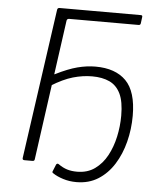

<svg xmlns="http://www.w3.org/2000/svg" viewBox="-56 -790 757 921"><g transform="rotate(5 322.0 -329.5)"><path d="M346 83Q312 83 282 73.5Q252 64 233 51Q225 47 229 40L242 8Q244 4 247.5 3Q251 2 255 5Q276 20 297 26.5Q318 33 345 33Q395 33 430.5 7.5Q466 -18 488.5 -59.5Q511 -101 522 -151.5Q533 -202 533 -253Q533 -321 514.5 -359Q496 -397 461.5 -413Q427 -429 378 -429Q333 -429 286 -415.5Q239 -402 181 -366L190 -428Q189 -419 199 -424Q259 -454 303.5 -465.5Q348 -477 390 -477Q486 -477 537 -425.5Q588 -374 588 -257Q588 -193 572.5 -132Q557 -71 526.5 -22.5Q496 26 451 54.5Q406 83 346 83ZM182 -731Q183 -742 193 -742H585Q593 -742 592 -734L588 -703Q587 -694 578 -694H244Q234 -694 232 -685L138 -8Q137 0 128 0H89Q84 0 81.5 -2.5Q79 -5 80 -11Z"/></g></svg>

Font: Libre Franklin ExtraLight
Style: Italic
Weight: 250
Italic angle: -8°
Designer: Pablo Impallari, Rodrigo Fuenzalida, Nhung Nguyen
Foundry: Impallari Type
Version: Version 3.000